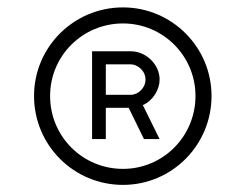

<svg xmlns="http://www.w3.org/2000/svg" viewBox="-20 -814 670 524"><path d="M315.6 -793.8C181.2 -793.8 72.9 -685.4 72.9 -552.1C72.9 -417.7 181.2 -309.4 315.6 -309.4C449 -309.4 557.3 -417.7 557.3 -552.1C557.3 -685.4 449 -793.8 315.6 -793.8ZM315.6 -750C425 -750 513.5 -661.5 513.5 -552.1C513.5 -441.7 425 -353.1 315.6 -353.1C205.2 -353.1 116.7 -441.7 116.7 -552.1C116.7 -661.5 205.2 -750 315.6 -750ZM231.3 -674V-434.4H268.8V-519.8H331.2L372.9 -434.4H415.6L369.8 -527.1C397.9 -539.6 415.6 -569.8 415.6 -596.9C415.6 -638.5 378.1 -674 337.5 -674ZM268.8 -638.5H336.5C354.2 -638.5 377.1 -621.9 377.1 -596.9C377.1 -574 357.3 -555.2 336.5 -555.2H268.8Z"/></svg>

Font: Manrope Thin
Style: Regular
Weight: 100
Width: 4
Designer: Michael Sharanda
Foundry: Michael Sharanda
Version: Version 2.000;PS 002.000;hotconv 1.0.88;makeotf.lib2.5.64775